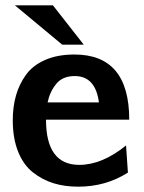

<svg xmlns="http://www.w3.org/2000/svg" viewBox="-20 -692 542 722"><path d="M28 -240Q28 -290 40 -332.5Q52 -375 77.5 -410.5Q103 -446 149.5 -466.5Q196 -487 260 -487Q466 -487 466 -242H153Q153 -72 278 -72Q364 -72 454 -145L461 -43Q378 10 274 10Q223 10 181 -3Q139 -16 103.5 -44Q68 -72 48 -122Q28 -172 28 -240ZM159 -307H352Q339 -406 261 -406Q215 -406 191 -376Q167 -346 159 -307ZM36 -672H179L295 -524H214Z"/></svg>

Font: Coval
Style: ExtraBold
Weight: 800
Foundry: Context Ltd
Version: Version 001.000